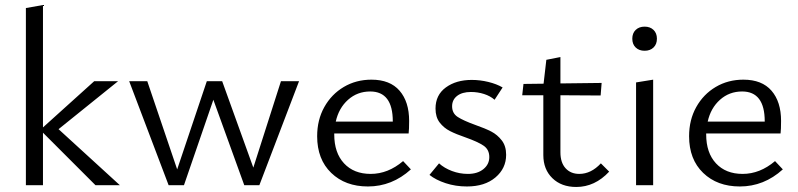

<svg xmlns="http://www.w3.org/2000/svg" viewBox="-20 -737 3176 764"><path d="M360 0 151 -209V0H83V-705L151 -717V-230L355 -414H450L213 -223L457 0Z M1170 -414 1012 0H952L829 -340L712 0H651L494 -414H566L685 -63L803 -414H864L988 -70L1098 -414Z M1615 -63Q1540 5 1444 5Q1354 5 1298 -49Q1242 -103 1242 -195Q1242 -260 1270.5 -311Q1299 -362 1348 -391Q1397 -420 1458 -420Q1532 -420 1570 -376Q1608 -332 1608 -256Q1608 -222 1606 -206H1310V-202Q1310 -129 1349 -87Q1388 -45 1455 -45Q1524 -45 1584 -96ZM1316 -253H1543V-254Q1543 -373 1453 -373Q1402 -373 1365 -340Q1328 -307 1316 -253Z M1689 -41 1727 -87Q1748 -68 1778.5 -56.5Q1809 -45 1842 -45Q1880 -45 1903.5 -64Q1927 -83 1927 -112Q1927 -142 1904 -157.5Q1881 -173 1833 -190Q1795 -203 1770.5 -215.5Q1746 -228 1729.5 -249.5Q1713 -271 1713 -305Q1713 -359 1754 -389Q1795 -419 1857 -419Q1890 -419 1923 -411Q1956 -403 1980 -389L1948 -340Q1931 -355 1906 -363Q1881 -371 1854 -371Q1819 -371 1799 -355.5Q1779 -340 1779 -314Q1779 -286 1801.5 -271.5Q1824 -257 1871 -240Q1911 -226 1935 -213.5Q1959 -201 1976.5 -178.5Q1994 -156 1994 -121Q1994 -67 1951.5 -31Q1909 5 1838 5Q1793 5 1753.5 -8Q1714 -21 1689 -41Z M2404 -54Q2347 7 2273 7Q2214 7 2178 -28Q2142 -63 2142 -120V-358H2058L2063 -403L2143 -404L2154 -499L2210 -510V-405L2374 -407L2370 -357L2210 -358V-131Q2210 -90 2230.5 -67.5Q2251 -45 2285 -45Q2332 -45 2371 -87Z M2496 -583Q2496 -605 2509.5 -618Q2523 -631 2545 -631Q2567 -631 2580.5 -618Q2594 -605 2594 -583Q2594 -561 2580.5 -548Q2567 -535 2545 -535Q2523 -535 2509.5 -548Q2496 -561 2496 -583ZM2511 -409 2579 -420V0H2511Z M3095 -63Q3020 5 2924 5Q2834 5 2778 -49Q2722 -103 2722 -195Q2722 -260 2750.5 -311Q2779 -362 2828 -391Q2877 -420 2938 -420Q3012 -420 3050 -376Q3088 -332 3088 -256Q3088 -222 3086 -206H2790V-202Q2790 -129 2829 -87Q2868 -45 2935 -45Q3004 -45 3064 -96ZM2796 -253H3023V-254Q3023 -373 2933 -373Q2882 -373 2845 -340Q2808 -307 2796 -253Z"/></svg>

Font: Ysabeau Infant
Style: Regular
Weight: 400
Designer: Christian Thalmann (Catharsis Fonts)
Version: Version 0.003